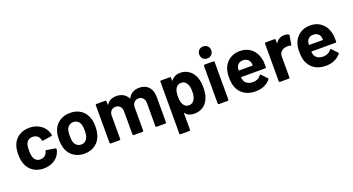

<svg xmlns="http://www.w3.org/2000/svg" viewBox="-55 -1446 4314 2349"><g transform="rotate(-20 2101.5 -271.5)"><path d="M57 -142Q40 -186 40 -259Q40 -331 57 -376Q80 -444 139 -483Q198 -522 277 -522Q356 -522 416.5 -482.5Q477 -443 498 -381Q507 -359 507 -346V-344Q507 -335 496 -333L381 -316H379Q373 -316 369 -325L367 -336Q361 -367 336.5 -385Q312 -403 277 -403Q243 -403 221 -387Q199 -371 190 -341Q180 -312 180 -258Q180 -207 190 -176Q200 -144 222 -127.5Q244 -111 277 -111Q309 -111 332.5 -128Q356 -145 364 -174L367 -184Q369 -195 380 -193L494 -175Q504 -174 504 -164Q504 -154 499 -137Q477 -69 417 -30.5Q357 8 277 8Q198 8 139.5 -32Q81 -72 57 -142Z M582 -159Q570 -201 570 -258Q570 -322 583 -362Q605 -437 664.5 -479.5Q724 -522 809 -522Q892 -522 950 -480Q1008 -438 1031 -363Q1045 -318 1045 -260Q1045 -204 1033 -162Q1013 -83 953 -37.5Q893 8 808 8Q723 8 663 -36.5Q603 -81 582 -159ZM716 -188Q725 -152 749 -131.5Q773 -111 808 -111Q841 -111 864.5 -131.5Q888 -152 898 -188Q905 -216 905 -258Q905 -300 898 -328Q889 -363 865 -383Q841 -403 807 -403Q773 -403 749.5 -383.5Q726 -364 716 -328Q710 -301 710 -258Q710 -217 716 -188Z M1138 -11V-502Q1138 -507 1141 -510.5Q1144 -514 1149 -514H1265Q1270 -514 1273.5 -510.5Q1277 -507 1277 -502V-459Q1277 -455 1279 -454.5Q1281 -454 1282 -458Q1323 -522 1412 -522Q1462 -522 1500 -500Q1538 -478 1558 -437Q1560 -430 1563 -437Q1584 -479 1621.5 -500.5Q1659 -522 1708 -522Q1785 -522 1829 -474.5Q1873 -427 1873 -343V-11Q1873 -6 1870 -3Q1867 0 1862 0H1747Q1742 0 1738.5 -3Q1735 -6 1735 -11V-313Q1735 -353 1713.5 -377.5Q1692 -402 1657 -402Q1621 -402 1598.5 -378Q1576 -354 1576 -314V-11Q1576 -6 1573 -3Q1570 0 1565 0H1449Q1444 0 1440.5 -3Q1437 -6 1437 -11V-313Q1437 -353 1415 -377.5Q1393 -402 1358 -402Q1324 -402 1302 -381Q1280 -360 1277 -324V-11Q1277 -6 1273.5 -3Q1270 0 1265 0H1149Q1145 0 1141.5 -3.5Q1138 -7 1138 -11Z M1979 175V-502Q1979 -514 1990 -514H2106Q2111 -514 2114.5 -510.5Q2118 -507 2118 -502V-467Q2118 -464 2119.5 -463.5Q2121 -463 2123 -465Q2166 -522 2242 -522Q2310 -522 2361 -482.5Q2412 -443 2433 -375Q2449 -324 2449 -256Q2449 -181 2430 -130Q2409 -66 2358.5 -29Q2308 8 2237 8Q2162 8 2123 -43Q2121 -45 2119.5 -44.5Q2118 -44 2118 -41V175Q2118 180 2114.5 183Q2111 186 2106 186H1990Q1985 186 1982 183Q1979 180 1979 175ZM2137 -158Q2148 -135 2166 -123Q2184 -111 2209 -111Q2234 -111 2253.5 -123Q2273 -135 2284 -158Q2305 -194 2305 -258Q2305 -320 2287 -353Q2276 -377 2256 -390Q2236 -403 2209 -403Q2159 -403 2135 -354Q2118 -320 2118 -257Q2118 -193 2137 -158Z M2546 -12V-503Q2546 -508 2549.5 -511Q2553 -514 2558 -514H2674Q2679 -514 2682 -511Q2685 -508 2685 -503V-12Q2685 -7 2682 -3.5Q2679 0 2674 0H2558Q2553 0 2549.5 -3.5Q2546 -7 2546 -12ZM2617 -729Q2651 -729 2673 -707.5Q2695 -686 2695 -651Q2695 -618 2673 -595.5Q2651 -573 2617 -573Q2583 -573 2561 -595Q2539 -617 2539 -651Q2539 -686 2561 -707.5Q2583 -729 2617 -729Z M2805 -135Q2785 -186 2785 -264Q2785 -325 2799 -368Q2822 -440 2880 -481.5Q2938 -523 3016 -523Q3110 -523 3172 -467Q3234 -411 3249 -314Q3252 -296 3252 -243V-228Q3252 -217 3240 -217H2930Q2925 -217 2925 -212Q2927 -189 2934 -171Q2945 -143 2973.5 -126.5Q3002 -110 3042 -110Q3112 -110 3148 -160Q3151 -165 3155.5 -165.5Q3160 -166 3164 -162L3230 -92Q3238 -86 3231 -77Q3199 -36 3148 -14Q3097 8 3035 8Q2950 8 2891 -29.5Q2832 -67 2805 -135ZM2930 -302H3105Q3109 -302 3109 -306Q3109 -320 3105 -338Q3097 -369 3074 -386Q3051 -403 3016 -403Q2984 -403 2962 -387.5Q2940 -372 2931 -342Q2926 -327 2926 -306Q2926 -302 2930 -302Z M3341 -11V-502Q3341 -507 3344 -510.5Q3347 -514 3352 -514H3468Q3473 -514 3476.5 -510.5Q3480 -507 3480 -502V-462Q3480 -459 3481.5 -458.5Q3483 -458 3485 -460Q3527 -520 3596 -520Q3632 -520 3652 -507Q3659 -503 3658 -493L3638 -380Q3637 -369 3625 -373Q3605 -378 3589 -378Q3546 -378 3518 -359Q3500 -347 3490 -327.5Q3480 -308 3480 -284V-11Q3480 -6 3476.5 -3Q3473 0 3468 0H3352Q3348 0 3344.5 -3.5Q3341 -7 3341 -11Z M3720 -135Q3700 -186 3700 -264Q3700 -325 3714 -368Q3737 -440 3795 -481.5Q3853 -523 3931 -523Q4025 -523 4087 -467Q4149 -411 4164 -314Q4167 -296 4167 -243V-228Q4167 -217 4155 -217H3845Q3840 -217 3840 -212Q3842 -189 3849 -171Q3860 -143 3888.5 -126.5Q3917 -110 3957 -110Q4027 -110 4063 -160Q4066 -165 4070.5 -165.5Q4075 -166 4079 -162L4145 -92Q4153 -86 4146 -77Q4114 -36 4063 -14Q4012 8 3950 8Q3865 8 3806 -29.5Q3747 -67 3720 -135ZM3845 -302H4020Q4024 -302 4024 -306Q4024 -320 4020 -338Q4012 -369 3989 -386Q3966 -403 3931 -403Q3899 -403 3877 -387.5Q3855 -372 3846 -342Q3841 -327 3841 -306Q3841 -302 3845 -302Z"/></g></svg>

Font: Barlow GEO Bold
Style: Regular
Weight: 700
Designer: Jeremy Tribby
Foundry: Tribby Type
Version: Version 1.408